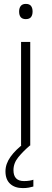

<svg xmlns="http://www.w3.org/2000/svg" viewBox="-20 -746 264 984"><path d="M112 -726Q131 -726 139 -715.5Q147 -705 147 -687Q147 -669 139 -658.5Q131 -648 112 -648Q78 -648 78 -687Q78 -705 86.5 -715.5Q95 -726 112 -726ZM135 -531V0H88V-531ZM49 126Q49 182 103 182Q118 182 130.5 180Q143 178 151 175V210Q141 213 127.5 215.5Q114 218 97 218Q56 218 32 196Q8 174 8 132Q8 94 34 57.5Q60 21 105 -12L133 0Q99 29 74 59.5Q49 90 49 126Z"/></svg>

Font: Noto Kufi Arabic ExtraLight
Style: Regular
Weight: 200
Designer: Monotype Design Team, David Williams, Khaled Hosny
Foundry: Google LLC
Version: Version 2.109; ttfautohint (v1.8.4.7-5d5b)